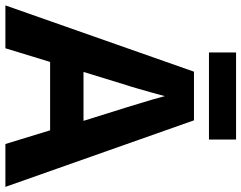

<svg xmlns="http://www.w3.org/2000/svg" viewBox="-114 -804 917 730"><g transform="rotate(90 345.0 -438.5)"><path d="M527 0 475 -170H215L163 0H0L252 -717H437L690 0ZM387 -463Q382 -480 374 -506Q366 -532 358 -559Q350 -586 345 -606Q340 -586 331.5 -556.5Q323 -527 315.5 -500.5Q308 -474 304 -463L253 -297H439ZM510 -877V-774H179V-877Z"/></g></svg>

Font: Noto Sans Ethiopic
Style: Bold
Weight: 700
Designer: Monotype Design Team
Foundry: Monotype Imaging Inc.
Version: Version 2.102; ttfautohint (v1.8.4.7-5d5b)